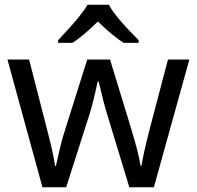

<svg xmlns="http://www.w3.org/2000/svg" viewBox="-20 -786 826 806"><path d="M522.9 0 431.2 -301.8Q418.5 -339.4 394 -443.8H390.1Q369.6 -348.6 354 -300.8L257.8 0H158.2L11.2 -536.1H102.1Q152.8 -338.4 179.4 -235.4Q206.1 -132.3 210.9 -89.8H214.8L221.7 -120.1Q236.8 -189.9 251 -233.9L346.2 -536.1H441.9L534.2 -233.9Q539.1 -216.8 544.7 -197.5Q550.3 -178.2 555.2 -159.4Q560.1 -140.6 564 -122.8Q567.9 -105 569.8 -90.8H574.2Q578.6 -127.9 609.9 -250L685.1 -536.1H774.9L626 0ZM224.1 -617.2Q285.2 -682.6 310.3 -713.9Q335.4 -745.1 347.2 -766.1H437Q462.4 -716.8 562 -617.2V-606H500Q456.1 -631.8 391.1 -695.8Q327.1 -633.3 284.2 -606H224.1Z"/></svg>

Font: Noto Sans Southeast Asian
Style: Regular
Weight: 400
Designer: Monotype Design Team
Foundry: Monotype Imaging Inc.
Version: Version 1.06 uh; ttfautohint (v1.4.1)